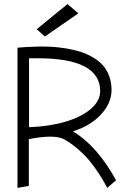

<svg xmlns="http://www.w3.org/2000/svg" viewBox="-20 -913 634 933"><path d="M158.2 -771 198.2 -735.8 360.8 -848.1 308.1 -893.1ZM120.1 -236.8Q181.2 -249 224.1 -249Q265.1 -249 288.1 -237.8Q309.6 -226.6 331.5 -210.4Q353.5 -194.3 382.3 -167Q411.1 -139.6 442.1 -96.4Q473.1 -53.2 501 0L543.9 -37.1Q454.6 -201.2 335 -274.9Q420.4 -301.8 471.2 -357.2Q522 -412.6 522 -476.1Q522 -513.7 510 -544.9Q498 -576.2 478 -597.7Q458 -619.1 429.4 -635.5Q400.9 -651.9 370.8 -661.4Q340.8 -670.9 304.9 -677Q269 -683.1 238.3 -685.1Q207.5 -687 173.8 -687Q90.3 -684.6 64.9 -681.2V0L120.1 -9.8ZM121.1 -629.9H163.1Q466.8 -629.9 466.8 -470.2Q466.8 -422.9 421.6 -383.8Q376.5 -344.7 297.6 -321.5Q218.8 -298.3 121.1 -294.9Z"/></svg>

Font: Comic Neue Angular
Style: Regular
Weight: 400
Designer: Craig Rozynski
Foundry: Craig Rozynski
Version: Version 2.003